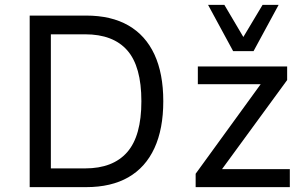

<svg xmlns="http://www.w3.org/2000/svg" viewBox="-20 -769 1262 789"><path d="M102 0V-705H334Q437 -705 507.5 -664.5Q578 -624 614.5 -545.5Q651 -467 651 -353Q651 -239 614.5 -160Q578 -81 507.5 -40.5Q437 0 334 0ZM189 -77H330Q444 -77 502.5 -143.5Q561 -210 561 -353Q561 -496 503 -562Q445 -628 330 -628H189ZM784 0V-55L1073 -453L1079 -423H793V-496H1160V-440L869 -42L863 -74H1171V0ZM938 -559 835 -749H902L980 -617L1059 -749H1125L1022 -559Z"/></svg>

Font: Nunito Sans 7pt SemiCondensed
Style: Regular
Weight: 400
Width: 4
Designer: Vernon Adams
Foundry: Vernon Adams
Version: Version 3.101;gftools[0.9.27]